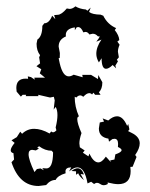

<svg xmlns="http://www.w3.org/2000/svg" viewBox="-20 -603 484 620"><path d="M104.5 -2.4Q42.5 -2.4 17.1 -79.1L25.4 -87.9L23.4 -108.4Q14.6 -110.4 14.6 -117.7Q14.6 -126 27.3 -141.6L17.1 -149.9L34.2 -160.2L45.4 -177.7L51.3 -170.9Q67.9 -187 90.3 -187Q113.3 -187 140.1 -171.9L145.5 -178.7Q147.5 -175.8 151.4 -175.8Q156.2 -175.8 162.1 -182.1L159.7 -191.4Q165.5 -214.8 165.5 -231.4Q165.5 -248 159.7 -257.8L153.3 -249L156.7 -278.8L153.8 -290.5L141.6 -288.1L103.5 -296.9L104 -292.5H63L64.5 -296.9H53.2L47.4 -291L33.7 -307.1L32.7 -318.8Q32.7 -349.1 63 -349.1L70.8 -348.6L69.8 -356.4L80.1 -354L92.3 -345.7L90.8 -352.1H125.5L108.4 -366.2L113.3 -379.4L97.7 -389.2L109.4 -398.4L106.4 -418L109.4 -424.8Q98.1 -439 98.1 -461.9L100.6 -475.1Q116.7 -485.8 116.7 -519.5L123 -527.8Q138.7 -527.8 148.4 -552.2L158.7 -541L154.8 -554.2L166 -555.2Q178.2 -555.2 195.8 -575.7L204.6 -574.2Q213.9 -574.2 223.6 -582.5Q236.8 -574.2 257.3 -572.3L262.2 -568.4L272.9 -578.6L267.6 -564.5Q277.8 -556.2 304.7 -555.7L313.5 -552.2Q327.1 -524.4 355 -512.2L350.6 -505.9Q364.3 -488.8 365.2 -473.6L358.9 -468.8L366.2 -458.5Q360.8 -446.3 360.8 -436L363.8 -418L357.4 -410.2L360.8 -404.8L352.5 -391.1L355 -382.3L343.8 -393.1Q331.5 -380.9 322.3 -380.9Q308.1 -380.9 308.1 -415L299.3 -401.4Q291 -415.5 291 -429.2Q291 -451.2 307.6 -475.1L291 -468.3Q301.8 -481.9 301.8 -485.8L296.4 -485.4Q289.1 -494.1 279.3 -494.1L268.6 -491.7Q263.2 -500 255.9 -500L249 -498.5Q242.2 -515.6 231.9 -515.6L227.5 -514.6L221.7 -505.4V-514.6Q192.4 -510.3 192.4 -489.7L192.9 -485.4Q169.4 -475.6 169.4 -452.6L173.3 -431.6L172.9 -416L169.4 -415L172.9 -398.4Q182.6 -356.4 202.1 -356.4Q209.5 -356.4 217.8 -361.8L247.1 -353.5L245.6 -361.3H273.9L296.4 -347.7L297.4 -360.8L310.5 -337.4Q310.5 -315.4 299.3 -305.2L304.7 -296.9H287.1L281.7 -303.7L277.3 -297.9Q273.4 -302.2 268.1 -302.2Q259.8 -302.2 249 -290.5Q243.7 -294.9 238.8 -294.9Q232.4 -294.9 226.6 -288.1L221.2 -290.5Q221.2 -257.8 234.9 -227.1Q229.5 -226.1 229.5 -218.3Q229.5 -204.1 243.2 -173.3Q236.3 -152.8 236.3 -140.1L237.8 -127.4L253.4 -117.2L247.6 -109.9L265.6 -98.1L268.6 -106.9Q282.2 -78.6 297.4 -78.6Q309.1 -78.6 321.8 -97.2L337.9 -79.6L335.9 -85L349.6 -87.9L352.5 -104.5Q372.6 -111.3 372.6 -118.2Q372.6 -123 360.8 -128.4L361.3 -138.2Q361.3 -154.8 349.6 -154.8L342.8 -153.8L332 -145.5L330.1 -155.3Q299.3 -160.2 299.3 -188L302.2 -207.5L315.9 -210.4L311.5 -220.7L329.6 -213.9Q344.7 -227.5 357.9 -227.5Q377.4 -227.5 390.6 -196.3L394 -202.6L397.9 -185.1L393.6 -179.7L405.3 -173.8Q431.2 -161.1 431.2 -140.1Q431.2 -123.5 416.5 -102.5L420.9 -96.2L408.2 -64.5L400.9 -64L401.9 -50.8Q401.9 -8.3 361.8 -8.3Q349.1 -8.3 327.6 -13.7L328.1 -8.8Q321.3 -4.9 315.4 -4.9Q309.1 -4.9 303.7 -8.8Q298.3 -12.7 293 -12.7Q289.1 -12.7 283.7 -8.8L274.4 -16.1L262.7 -10.7Q253.4 -62.5 230 -62.5Q218.3 -62.5 203.1 -49.3L210 -62.5Q191.4 -62.5 191.4 -49.3L191.9 -43.5Q166.5 -36.1 159.7 -22Q142.6 -22 128.9 -5.4ZM91.3 -47.4 99.1 -57.1 110.8 -59.1 121.6 -53.2 116.7 -60.1 129.9 -59.1Q150.9 -59.1 151.4 -110.8L147 -116.2Q125.5 -116.2 106 -130.9L100.1 -125.5L106 -123.5L95.7 -117.2L84.5 -119.1Q72.3 -119.1 72.3 -105Q72.3 -87.4 91.3 -47.4ZM251 -21.5Q236.8 -32.7 232.4 -43.5L225.6 -38.6V-49.8L210.4 -50.8Q222.2 -59.6 230.5 -59.6Q244.1 -59.6 251 -39.6L240.2 -41Z"/></svg>

Font: Truetypewriter PolyglOTT
Style: Regular
Weight: 400
Designer: Sergey Beatoff a.k.a. Sam_T
Version: Version 3.76